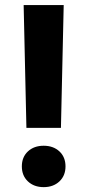

<svg xmlns="http://www.w3.org/2000/svg" viewBox="-20 -748 353 777"><path d="M86.9 -230.5 75.7 -727.5H237.8L226.6 -230.5ZM156.7 9.3Q117.7 9.3 93 -13.9Q68.4 -37.1 68.4 -74.7Q68.4 -112.3 93 -135.3Q117.7 -158.2 156.7 -158.2Q195.8 -158.2 220.5 -135.3Q245.1 -112.3 245.1 -74.7Q245.1 -37.1 220.5 -13.9Q195.8 9.3 156.7 9.3Z"/></svg>

Font: Inter Tight
Style: Bold
Weight: 700
Designer: Rasmus Andersson
Foundry: rsms
Version: Version 3.004; ttfautohint (v1.8.4.7-5d5b)